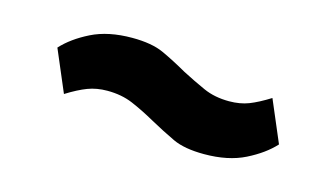

<svg xmlns="http://www.w3.org/2000/svg" viewBox="-39 -499 677 387"><g transform="rotate(15 300.0 -305.5)"><path d="M400 -211Q359 -211 334.5 -222.5Q310 -234 281 -250Q256 -264 232.5 -274Q209 -284 179 -284Q157 -284 138.5 -277Q120 -270 96 -255L59 -342Q80 -365 115 -382.5Q150 -400 200 -400Q241 -400 266 -388.5Q291 -377 319 -361Q344 -348 367.5 -337.5Q391 -327 421 -327Q444 -327 462 -334Q480 -341 504 -356L541 -269Q520 -246 485 -228.5Q450 -211 400 -211Z"/></g></svg>

Font: IBM Plex Sans
Style: Italic
Weight: 400
Italic angle: -11.31°
Designer: Mike Abbink, Paul van der Laan, Pieter van Rosmalen
Foundry: Bold Monday
Version: Version 3.201